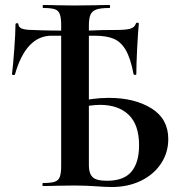

<svg xmlns="http://www.w3.org/2000/svg" viewBox="-20 -745 746 769"><path d="M363 1Q347 0 326 -1Q305 -2 280 -2L206 -1Q186 0 152 0Q150 0 150 -6Q150 -12 152 -12Q184 -12 199 -17Q214 -22 219.5 -36.5Q225 -51 225 -81V-644Q225 -674 219.5 -688.5Q214 -703 199.5 -708Q185 -713 153 -713Q151 -713 151 -719Q151 -725 153 -725Q186 -725 205 -724L276 -723L364 -724Q384 -725 419 -725Q421 -725 421 -719Q421 -713 419 -713Q383 -713 366 -707Q349 -701 342.5 -686.5Q336 -672 336 -642V-81Q336 -51 350.5 -36Q365 -21 409 -21Q476 -21 506.5 -57.5Q537 -94 537 -163Q537 -245 495.5 -285Q454 -325 381 -325Q343 -325 289 -312L283 -335Q348 -353 416 -353Q519 -353 586.5 -311Q654 -269 654 -188Q654 -134 625 -90Q596 -46 544.5 -21Q493 4 428 4Q401 4 363 1ZM28 -448Q32 -478 37 -545.5Q42 -613 42 -647Q42 -652 48 -652Q54 -652 54 -647Q54 -625 110 -625Q169 -622 295 -622Q318 -622 329.5 -622.5Q341 -623 349 -623Q381 -625 446 -625Q484 -625 501.5 -630Q519 -635 524 -650Q525 -654 530.5 -654Q536 -654 536 -650Q533 -620 529.5 -554Q526 -488 526 -448Q526 -445 521 -445Q516 -445 515 -448Q503 -511 484 -544Q465 -577 436 -589.5Q407 -602 359 -602H187Q84 -602 40 -447Q39 -444 33.5 -444.5Q28 -445 28 -448Z"/></svg>

Font: Cormorant Garamond
Style: Bold
Weight: 700
Designer: Christian Thalmann (Catharsis Fonts)
Foundry: Catharsis Fonts
Version: Version 4.000